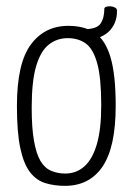

<svg xmlns="http://www.w3.org/2000/svg" viewBox="-20 -594 432 624"><path d="M191 10Q156 10 127 1Q98 -8 77.5 -34.5Q57 -61 46 -112.5Q35 -164 35 -249Q35 -388 80 -449Q125 -510 202 -510Q254 -510 288 -487.5Q322 -465 339 -408.5Q356 -352 356 -250Q356 -116 313.5 -53Q271 10 191 10ZM192 -30Q228 -30 254 -53Q280 -76 294.5 -124.5Q309 -173 309 -252Q309 -341 296 -388Q283 -435 259 -452.5Q235 -470 200 -470Q165 -470 138.5 -449Q112 -428 97.5 -379Q83 -330 83 -244Q83 -178 90.5 -136Q98 -94 111.5 -71Q125 -48 146 -39Q167 -30 192 -30ZM251 -464 252 -499Q294 -499 306.5 -517Q319 -535 319 -565Q319 -570 325.5 -572Q332 -574 339.5 -573.5Q347 -573 353.5 -569.5Q360 -566 360 -561Q361 -545 356 -528Q351 -511 338.5 -496.5Q326 -482 304.5 -473Q283 -464 251 -464Z"/></svg>

Font: Yanone Kaffeesatz ExtraLight Light
Style: Regular
Weight: 300
Version: Version 2.003